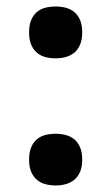

<svg xmlns="http://www.w3.org/2000/svg" viewBox="-20 -565 344 593"><path d="M69.8 -464.8Q69.8 -487.8 76.4 -503.2Q83 -518.6 93.8 -527.8Q104.5 -537.1 119.6 -541Q134.8 -544.9 151.9 -544.9Q168.5 -544.9 183.3 -541Q198.2 -537.1 209.5 -527.8Q220.7 -518.6 227.3 -503.2Q233.9 -487.8 233.9 -464.8Q233.9 -442.4 227.3 -427Q220.7 -411.6 209.5 -402.3Q198.2 -393.1 183.3 -388.9Q168.5 -384.8 151.9 -384.8Q134.8 -384.8 119.6 -388.9Q104.5 -393.1 93.8 -402.3Q83 -411.6 76.4 -427Q69.8 -442.4 69.8 -464.8ZM69.8 -71.8Q69.8 -94.7 76.4 -110.1Q83 -125.5 93.8 -134.8Q104.5 -144 119.6 -147.9Q134.8 -151.9 151.9 -151.9Q168.5 -151.9 183.3 -147.9Q198.2 -144 209.5 -134.8Q220.7 -125.5 227.3 -110.1Q233.9 -94.7 233.9 -71.8Q233.9 -49.3 227.3 -34.2Q220.7 -19 209.5 -9.8Q198.2 -0.5 183.3 3.7Q168.5 7.8 151.9 7.8Q134.8 7.8 119.6 3.7Q104.5 -0.5 93.8 -9.8Q83 -19 76.4 -34.2Q69.8 -49.3 69.8 -71.8Z"/></svg>

Font: Sitara
Style: Bold Italic
Weight: 700
Italic angle: -11°
Designer: Neelakash Kshetrimayum
Foundry: Neelakash Kshetrimayum
Version: Version 1.000;PS Version 1.000;PS 1.0;hotconv 1.;hotconv 1.0